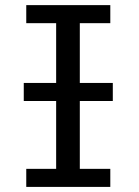

<svg xmlns="http://www.w3.org/2000/svg" viewBox="-20 -733 545 753"><path d="M200.2 -407.7V-642.1H83V-712.9H412.6V-642.1H293V-407.7H422.4V-336.9H293V-70.8H412.6V0H83V-70.8H200.2V-336.9H73.2V-407.7Z"/></svg>

Font: Andika Am
Style: Regular
Weight: 400
Designer: Victor Gaultney, Annie Olsen, Julie Remington, Don Collingsworth, Eric Hays, Becca Hirsbrunner
Foundry: SIL International
Version: Version 5.000